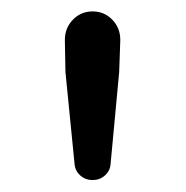

<svg xmlns="http://www.w3.org/2000/svg" viewBox="-20 -791 317 328"><path d="M107.4 -510.7 91.8 -668 90.8 -722.7Q90.8 -743.2 104.5 -757.3Q118.2 -771.5 138.2 -771.5Q158.2 -771.5 171.9 -757.3Q185.5 -743.2 185.5 -722.7L183.6 -668L168.9 -510.7Q168 -499 159.2 -491.2Q150.4 -483.4 138.2 -483.4Q126 -483.4 117.2 -491.2Q108.4 -499 107.4 -510.7Z"/></svg>

Font: Gen Jyuu Gothic Regular
Style: Regular
Weight: 400
Designer: [Source Han Sans]
Ryoko NISHIZUKA  (kana & ideographs); Paul D. Hunt (Latin, Greek & Cyrillic); Wenlong ZHANG  (bopomofo
Version: Version 1.002.20150607